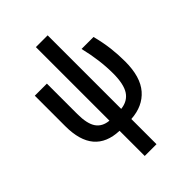

<svg xmlns="http://www.w3.org/2000/svg" viewBox="-281 -882 1246 1246"><g transform="rotate(-45 341.5 -259.5)"><path d="M398 -84Q462 -91 493 -138Q524 -185 524 -284Q524 -405 491 -541H601Q619 -471 626.5 -409.5Q634 -348 634 -283Q634 -142 571.5 -70Q509 2 398 9V240H290V9Q62 1 62 -261V-541H173V-262Q173 -172 202 -130.5Q231 -89 290 -84V-759H398Z"/></g></svg>

Font: Noto Sans Display Medium Narrow
Style: Regular
Weight: 500
Width: 4
Designer: Monotype Design team
Foundry: Monotype Imaging Inc.
Version: Version 1.000